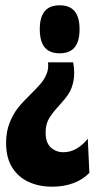

<svg xmlns="http://www.w3.org/2000/svg" viewBox="-20 -561 360 724"><path d="M203 -163Q177 -135 164.5 -113.5Q152 -92 152 -61Q152 -23 171.5 -5Q191 13 219 13Q246 13 269.5 -1Q293 -15 311 -38L317 91Q293 116 257 129.5Q221 143 177 143Q128 143 89 125.5Q50 108 26.5 71.5Q3 35 3 -22Q3 -65 16.5 -98.5Q30 -132 48.5 -155Q67 -178 97 -207Q122 -232 135 -247.5Q148 -263 156 -283Q164 -303 161 -326H256Q263 -285 257 -255.5Q251 -226 238.5 -207Q226 -188 203 -163ZM280 -451Q280 -405 261.5 -382.5Q243 -360 205 -360Q167 -360 148.5 -382.5Q130 -405 130 -451Q130 -496 148.5 -518.5Q167 -541 205 -541Q243 -541 261.5 -518.5Q280 -496 280 -451Z"/></svg>

Font: Bricolage Grotesque 96pt Condensed ExBd
Style: Regular
Weight: 800
Width: 3
Designer: Mathieu Triay
Foundry: Atelier Triay
Version: Version 1.001;Glyphs 3.2 (3207)